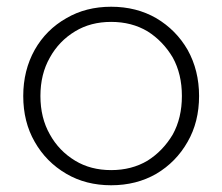

<svg xmlns="http://www.w3.org/2000/svg" viewBox="-20 -546 660 570"><path d="M177 -30Q117 -65 83 -125Q49 -184 49 -261Q49 -337 83 -398Q117 -458 177 -492Q235 -526 310 -526Q385 -526 444 -492Q503 -457 537 -398Q571 -337 571 -261Q571 -184 537 -125Q503 -65 444 -30Q385 4 310 4Q235 4 177 -30ZM418 -69Q464 -98 493 -147Q520 -196 520 -261Q520 -326 493 -375Q464 -424 418 -453Q371 -481 310 -481Q249 -481 203 -453Q155 -424 128 -375Q100 -326 100 -261Q100 -196 128 -147Q155 -98 203 -69Q249 -41 310 -41Q371 -41 418 -69Z"/></svg>

Font: Montserrat Light Alt1
Style: Light
Weight: 500
Designer: Differentunic
Foundry: Julieta Ulanovsky
Version: 0.1